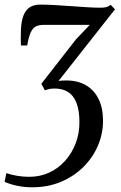

<svg xmlns="http://www.w3.org/2000/svg" viewBox="-37 -565 526 834"><path d="M103.5 248.5Q68 248.5 37.5 242Q7 235.5 -17 225L-9.5 187Q14 195 39.2 199Q64.5 203 90.5 203Q137 203 176.5 184.8Q216 166.5 245.5 133.8Q275 101 291.5 58.2Q308 15.5 308 -33.5Q308 -85.5 295.2 -118Q282.5 -150.5 258.5 -165.5Q234.5 -180.5 200 -180.5Q189.5 -180.5 179.5 -178.8Q169.5 -177 158 -172.5L142.5 -201L293 -394L353 -457Q331.5 -457 305 -457Q278.5 -457 251 -457Q223.5 -457 198 -457Q172.5 -457 153 -457Q132 -457 118.2 -449.8Q104.5 -442.5 96 -423.2Q87.5 -404 81 -367.5H54Q53.5 -380.5 53.2 -399.5Q53 -418.5 54 -438.5Q56 -475 65.5 -498.8Q75 -522.5 93 -533.8Q111 -545 138 -545Q165.5 -545 201 -543Q236.5 -541 273.5 -538.2Q310.5 -535.5 343.2 -533.5Q376 -531.5 398.5 -531.5Q415 -531.5 424.8 -534Q434.5 -536.5 444 -544L462.5 -524.5L217.5 -213.5Q225 -214.5 233 -215Q241 -215.5 251 -215.5Q300.5 -215.5 336.2 -194.8Q372 -174 391.2 -135Q410.5 -96 410.5 -40Q410.5 16 388.2 68Q366 120 325 160.5Q284 201 227.8 224.8Q171.5 248.5 103.5 248.5Z"/></svg>

Font: Merriweather 72pt
Style: Italic
Weight: 400
Italic angle: -7.8°
Version: Version 2.101